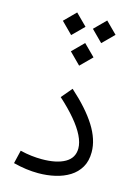

<svg xmlns="http://www.w3.org/2000/svg" viewBox="-133 -974 761 1051"><g transform="rotate(15 247.5 -448.5)"><path d="M191.4 -686.7 255.4 -622.5 319.7 -686.7 255.4 -750.8ZM276 -837 340 -772.9 404.3 -837 340 -901.2ZM105.8 -837 169.8 -772.9 234.1 -837 169.8 -901.2ZM444.3 -182.6Q444.3 -253.9 396.4 -330.3Q348.4 -406.6 253.8 -491L202.5 -430.3Q255.8 -382.5 293 -338.2Q330.3 -294 349.4 -255.1Q368.6 -216.1 368.6 -183.3Q368.6 -129.4 320.9 -102.2Q273.2 -75 189.5 -75Q161.1 -75 131 -78.5Q101 -81.9 67 -90.1L49.2 -15Q86.5 -5.5 121.8 -0.7Q157.2 4 190.6 4Q240.5 4 286.1 -6.5Q331.7 -16.9 367.4 -39.2Q403 -61.5 423.7 -97Q444.3 -132.4 444.3 -182.6Z"/></g></svg>

Font: Estedad VF
Style: Regular
Weight: 100
Designer: Amin Abedi
Version: Version 7.3